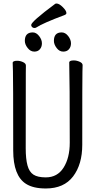

<svg xmlns="http://www.w3.org/2000/svg" viewBox="-20 -1052 540 1090"><path d="M339 -759Q317 -759 301.5 -779.5Q286 -800 286 -820Q286 -868 330 -868Q351 -868 367 -847.5Q383 -827 383 -806Q383 -786 371.5 -772.5Q360 -759 339 -759ZM175 -759Q153 -759 137 -779.5Q121 -800 121 -820Q121 -868 166 -868Q186 -868 202 -847.5Q218 -827 218 -806Q218 -786 206.5 -772.5Q195 -759 175 -759ZM176 -893Q167 -893 162 -898.5Q157 -904 157 -910Q157 -929 293 -1030Q296 -1032 301 -1032Q316 -1032 336.5 -1011.5Q357 -991 357 -978Q357 -972 350 -968Q222 -920 188 -897Q182 -893 176 -893ZM240 18Q169 18 128 -8Q55 -54 55 -198Q55 -618 53.5 -648Q52 -678 52 -695Q52 -707 78 -707Q94 -707 110.5 -699.5Q127 -692 127 -680Q127 -668 126.5 -639Q126 -610 126 -210Q126 -150 136 -113Q146 -76 170 -60.5Q194 -45 240 -45Q306 -45 341 -100.5Q376 -156 376 -242Q376 -595 373 -697Q373 -709 399 -709Q415 -709 432 -701.5Q449 -694 449 -682Q449 -670 448 -645Q447 -620 447 -230Q447 -119 395 -50.5Q343 18 240 18Z"/></svg>

Font: Moon Stars Kai HW
Style: Regular
Weight: 400
Designer: GuiWonder
Version: Version 1.101